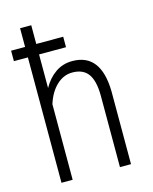

<svg xmlns="http://www.w3.org/2000/svg" viewBox="-113 -825 715 900"><g transform="rotate(-15 244.5 -375.0)"><path d="M257.3 -608.4H126.5V-445.3Q149.9 -487.8 185.8 -512.9Q221.7 -538.1 268.1 -538.1Q406.2 -538.1 409.7 -354V0H356V-348.1Q355.5 -418.9 331.1 -452.6Q306.6 -486.3 254.4 -486.3Q211.9 -486.3 178 -454.3Q144 -422.4 126.5 -366.7V0H72.3V-608.4H4.4V-659.2H72.3V-750H126.5V-659.2H257.3Z"/></g></svg>

Font: Roboto Condensed Light
Style: Regular
Weight: 300
Designer: Google
Version: Version 2.134; 2016